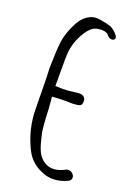

<svg xmlns="http://www.w3.org/2000/svg" viewBox="-148 -819 633 896"><g transform="rotate(20 168.5 -371.0)"><path d="M95 -71Q49 -161 48 -263L46 -406L45 -438Q43 -466 44 -480Q44 -497 45 -505Q46 -557 50 -590.5Q54 -624 67 -657Q85 -703 104 -725Q135 -759 172 -759Q178 -759 190 -757Q222 -752 239.5 -746Q257 -740 272 -724Q278 -718 282 -712.5Q286 -707 286 -702Q286 -697 281 -692Q277 -689 271 -689Q257 -689 250 -699Q238 -715 214 -715Q206 -715 192 -713Q163 -709 137.5 -669.5Q112 -630 103 -586Q98 -562 98 -528V-395Q111 -394 134 -394Q165 -394 195 -399Q209 -401 214 -401Q244 -401 247 -376Q248 -356 238 -351Q228 -346 201 -345Q148 -347 101 -343Q100 -336 101.5 -325.5Q103 -315 103 -311Q105 -293 105 -285Q109 -189 115 -164Q117 -156 124.5 -126Q132 -96 144 -74Q157 -52 176.5 -40Q196 -28 220 -28Q242 -28 270 -41Q281 -48 291 -48Q301 -48 310 -40Q320 -31 320 -21Q320 -6 306 0Q270 17 235 17Q209 17 187 8Q157 -2 133 -22.5Q109 -43 95 -71Z"/></g></svg>

Font: Amatic SC
Style: Bold
Weight: 700
Designer: Multiple Designers
Foundry: Vernon Adams
Version: Version 2.505